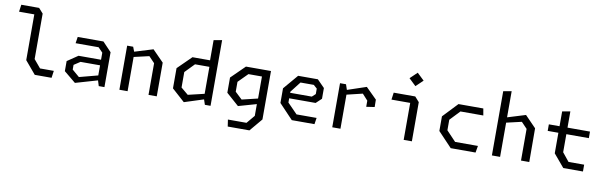

<svg xmlns="http://www.w3.org/2000/svg" viewBox="-57 -1395 6934 2203"><g transform="rotate(10 3410.0 -293.5)"><path d="M220.7 -149V-703.3L243.2 -682.2H43L54.7 -765H262.3L313.5 -707.5V-178L393.2 -82.7H553.7L542 0.2H346.2Z M1065.2 -86.2V-384.7L1012.7 -438.8H744.7L756.3 -513.7H1055.8L1158 -406.2V0H1091.8ZM679 -101.5V-218.8L802.8 -302.5H1097.5V-237.5H837.5L764.8 -189.8V-135L849.2 -62.8L1097.5 -128.2V-70.7L815.8 11.3Z M1671.5 -369 1604.2 -439.5 1369.3 -385.2V-442.7L1637.5 -525.3L1767.7 -392.5V0H1671.5ZM1332.3 -513.7H1402.2L1427.8 -447.2V0H1332.3Z M2303.8 -73.3V-461.3L2298 -481.7V-748.3L2394.3 -765V0H2328.2ZM2342.3 -438.2H2136.2L2030.2 -329.2V-149.3L2114.5 -78.8L2342.3 -133.2V-70.7L2084.5 12L1935 -122.5V-357.8L2093.2 -513.3H2342.3Z M2618 120.5H2834.5L2914.3 25.2V-144.3L2916.8 -158.8V-513.7H3008V50.8L2882.5 200H2629.7ZM2558 -181.3V-358.3L2716.2 -513.8H2965.3V-433.7H2759.2L2650.8 -324.7V-209.8L2732.5 -132.7L2965.3 -188.7V-126.2L2704.2 -51.8Z M3178.3 -171.5V-342.2L3324.2 -513.7H3554.2L3639.7 -426.8V-301.8L3576 -241.8H3236.8V-305.8H3520.2L3560.2 -342.5V-406.2L3519.2 -442.5H3364.5L3267.8 -318.2V-192.2L3382.8 -74.5H3616.8L3605.2 0H3340.8Z M4155.2 -370.5 4091.2 -441.2 3851.7 -383.5V-434.3L4122.8 -525.3L4250 -399.2L4251.3 -313.3L4155.2 -299ZM3812.3 -513.7H3882.2L3907.8 -437.2V0H3812.3Z M4644.5 -452 4669.7 -430.8H4426.2L4437.8 -513.7H4688.8L4740 -456.2V0H4644.5ZM4587.7 -708.8 4669.8 -787 4751.8 -708.8 4669.8 -630.5Z M5030 -171.5V-342.2L5192.5 -513.7H5481.8L5495.7 -434.2H5229.5L5119.5 -318.2V-195.5L5229.5 -79.5H5495.7L5481.8 0H5192.5Z M6011.5 -369 5944.2 -439.5 5709.3 -385.2V-442.7L5977.5 -525.3L6106.3 -392.5L6107.7 0H6011.5ZM5672.3 -748.3 5767.8 -765V0H5672.3Z M6378.5 -149V-637.2L6471.3 -653.8V-178L6551 -79.3H6733.3V0.2H6504ZM6254 -464.8H6733.3V-388.5H6254Z"/></g></svg>

Font: Monaspace Krypton Var ExLight
Style: Regular
Weight: 200
Designer: Riley Cran and the Lettermatic Team
Version: Version 1.200 (Monaspace Krypton Var)